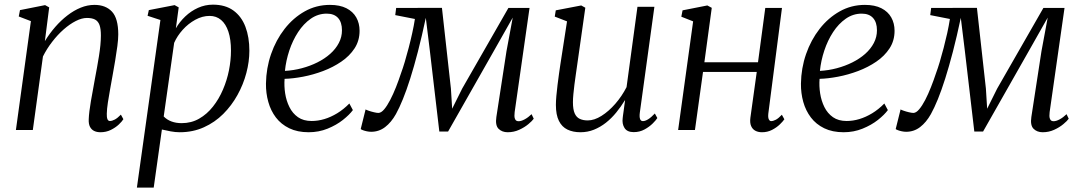

<svg xmlns="http://www.w3.org/2000/svg" viewBox="-20 -572 4768 845"><path d="M177.5 -391Q198 -424.5 223.2 -453.5Q248.5 -482.5 276.8 -504.2Q305 -526 335 -538.2Q365 -550.5 396 -550.5Q445 -550.5 472.8 -520.8Q500.5 -491 500.5 -420.5Q500.5 -399.5 496.5 -369Q492.5 -338.5 486.8 -304.8Q481 -271 475.5 -240Q470.5 -211.5 464.8 -180.5Q459 -149.5 454.8 -121Q450.5 -92.5 450 -71.5Q449.5 -56 452.8 -47.8Q456 -39.5 463.5 -39.5Q473.5 -39.5 485.5 -46Q497.5 -52.5 512 -67.5L523 -47.5Q517.5 -38 503 -24.2Q488.5 -10.5 467.8 -0.2Q447 10 422 10Q406 10 394.2 4.2Q382.5 -1.5 376 -14Q369.5 -26.5 370.5 -47.5Q371 -62 373.5 -82.8Q376 -103.5 380.2 -127.8Q384.5 -152 389.2 -177.5Q394 -203 398 -226.5Q402.5 -250 407 -275Q411.5 -300 415.5 -325Q419.5 -350 421.8 -373.2Q424 -396.5 424 -416Q424 -445 418 -461.8Q412 -478.5 398.5 -485.8Q385 -493 362.5 -493Q340 -493 313.5 -479.5Q287 -466 260.2 -442.5Q233.5 -419 209.8 -388.2Q186 -357.5 169 -323.5L124.5 0H50L116 -479L62.5 -499.5L68 -527.5L178.5 -549.5L196.5 -539.5Z M582.5 253.5 686 -484 629.5 -502.5 635 -527.5 748.5 -549.5 766.5 -539.5 754 -447.5Q770.5 -476 795.5 -499.8Q820.5 -523.5 851.5 -537.5Q882.5 -551.5 917 -551.5Q972 -551.5 1007.5 -525.5Q1043 -499.5 1060.2 -454Q1077.5 -408.5 1077.5 -348.5Q1077.5 -301 1064.2 -250.8Q1051 -200.5 1025.2 -154Q999.5 -107.5 962.5 -70.5Q925.5 -33.5 877.2 -11.8Q829 10 771 10Q752 10 731.5 6.2Q711 2.5 692.5 -2L656.5 253.5ZM700.5 -59.5Q714.5 -45 734.5 -37.5Q754.5 -30 779.5 -30Q822 -30 856.5 -49.8Q891 -69.5 917.2 -102.8Q943.5 -136 961.2 -177.5Q979 -219 987.8 -263.2Q996.5 -307.5 996.5 -349Q996.5 -398.5 985.2 -432.5Q974 -466.5 953 -484.2Q932 -502 902.5 -502Q870.5 -502 839.5 -485Q808.5 -468 784.2 -441Q760 -414 746.5 -383.5Z M1533 -87.5Q1518 -67 1489.2 -44.2Q1460.5 -21.5 1421.8 -5.8Q1383 10 1338.5 10Q1289 10 1253 -7.5Q1217 -25 1194.2 -55Q1171.5 -85 1160.8 -123.5Q1150 -162 1150.5 -204Q1151.5 -272 1173 -334Q1194.5 -396 1232.5 -444.8Q1270.5 -493.5 1321.2 -522Q1372 -550.5 1432 -550.5Q1475.5 -550.5 1504.5 -535.8Q1533.5 -521 1548 -495.2Q1562.5 -469.5 1562.5 -436.5Q1562.5 -393 1540.5 -359.2Q1518.5 -325.5 1482.2 -300.8Q1446 -276 1402.2 -259.5Q1358.5 -243 1314 -234.5Q1269.5 -226 1232.5 -225Q1230 -193.5 1235 -161Q1240 -128.5 1253.8 -100.8Q1267.5 -73 1291.5 -56.2Q1315.5 -39.5 1351.5 -39.5Q1379.5 -39.5 1407.8 -48Q1436 -56.5 1464 -73.5Q1492 -90.5 1517.5 -116.5ZM1418 -512Q1380 -512 1348 -489.8Q1316 -467.5 1292 -430.8Q1268 -394 1253.2 -349.5Q1238.5 -305 1234 -260Q1272 -262 1308.5 -271.8Q1345 -281.5 1377 -297.5Q1409 -313.5 1433.2 -335Q1457.5 -356.5 1471.2 -382.8Q1485 -409 1485 -438.5Q1485 -474 1467.8 -493Q1450.5 -512 1418 -512Z M2214.5 10Q2189.5 10 2174.2 -5.2Q2159 -20.5 2164.5 -57L2209 -346.5L2236.5 -494.5L2157 -354L1952 7H1913.5L1871.5 -351L1854 -493.5Q1836.5 -411 1819.2 -344.8Q1802 -278.5 1785.5 -226.5Q1769 -174.5 1753.2 -135.8Q1737.5 -97 1722.5 -70Q1702 -33.5 1675 -12.8Q1648 8 1613.5 8Q1605 8 1595 6Q1585 4 1577.2 1Q1569.5 -2 1567.5 -4L1589 -90.5Q1591.5 -88.5 1602.2 -84.8Q1613 -81 1625.8 -78Q1638.5 -75 1645 -75Q1657.5 -75 1670.8 -90.8Q1684 -106.5 1697.2 -132Q1710.5 -157.5 1722.8 -188.5Q1735 -219.5 1745 -250Q1753 -271.5 1761.5 -300Q1770 -328.5 1778.5 -361Q1787 -393.5 1794.2 -426.2Q1801.5 -459 1806 -488.5L1719.5 -505.5L1723.5 -537L1925 -537.5L1964.5 -182L1970 -93.5L2014 -182L2217.5 -537H2310.5L2245 -78.5Q2244 -71 2244 -61.5Q2244 -52 2248.2 -45.2Q2252.5 -38.5 2262.5 -38.5Q2274 -38.5 2289.2 -46.8Q2304.5 -55 2319.5 -69.5L2329 -49.5Q2322.5 -40 2305.5 -25.8Q2288.5 -11.5 2265 -0.8Q2241.5 10 2214.5 10Z M2534.5 10Q2501.5 10 2477.2 -1.8Q2453 -13.5 2439.8 -40Q2426.5 -66.5 2426.5 -110.5Q2426.5 -126 2428.5 -149.2Q2430.5 -172.5 2433.8 -198.8Q2437 -225 2440.5 -249.5Q2444 -274 2446.5 -290.5L2475.5 -478L2421.5 -499L2426 -526.5L2538 -548L2556 -538L2520 -284.5Q2517.5 -265.5 2514.2 -244Q2511 -222.5 2508.2 -200.5Q2505.5 -178.5 2503.5 -158.2Q2501.5 -138 2501.5 -122Q2501.5 -90.5 2509.2 -73Q2517 -55.5 2531.8 -48.8Q2546.5 -42 2566.5 -42Q2595.5 -42 2627.2 -62Q2659 -82 2688 -115.2Q2717 -148.5 2737.5 -188.5L2785.5 -542H2860L2796 -77Q2793.5 -58.5 2796.8 -48.8Q2800 -39 2809.5 -39Q2819.5 -39 2832.5 -47Q2845.5 -55 2862 -72.5L2873 -52.5Q2867.5 -43.5 2852.8 -28.8Q2838 -14 2816.5 -2.2Q2795 9.5 2769 9.5Q2740 9.5 2728.5 -8.8Q2717 -27 2720.5 -52.5Q2720.5 -55 2721.8 -63.8Q2723 -72.5 2724.8 -84.8Q2726.5 -97 2728 -109Q2729.5 -121 2731 -130L2730 -130.5Q2713 -102.5 2692.2 -77Q2671.5 -51.5 2646.8 -32Q2622 -12.5 2594 -1.2Q2566 10 2534.5 10Z M3361.5 -73Q3359.5 -55 3363.5 -47Q3367.5 -39 3373.5 -39Q3383 -39 3394.8 -45.2Q3406.5 -51.5 3421 -67L3432 -47Q3426 -38 3411.8 -24.2Q3397.5 -10.5 3377.5 -0.2Q3357.5 10 3333.5 10Q3317 10 3304.5 3.5Q3292 -3 3285.8 -17.2Q3279.5 -31.5 3282.5 -54L3310.5 -255.5H3074L3038.5 0H2964.5L3030.5 -478L2978.5 -498.5L2984 -526.5L3093 -548L3112.5 -537.5L3080 -298H3316L3348 -537H3421.5Z M3887.5 -87.5Q3872.5 -67 3843.8 -44.2Q3815 -21.5 3776.2 -5.8Q3737.5 10 3693 10Q3643.5 10 3607.5 -7.5Q3571.5 -25 3548.8 -55Q3526 -85 3515.2 -123.5Q3504.5 -162 3505 -204Q3506 -272 3527.5 -334Q3549 -396 3587 -444.8Q3625 -493.5 3675.8 -522Q3726.5 -550.5 3786.5 -550.5Q3830 -550.5 3859 -535.8Q3888 -521 3902.5 -495.2Q3917 -469.5 3917 -436.5Q3917 -393 3895 -359.2Q3873 -325.5 3836.8 -300.8Q3800.5 -276 3756.8 -259.5Q3713 -243 3668.5 -234.5Q3624 -226 3587 -225Q3584.5 -193.5 3589.5 -161Q3594.5 -128.5 3608.2 -100.8Q3622 -73 3646 -56.2Q3670 -39.5 3706 -39.5Q3734 -39.5 3762.2 -48Q3790.5 -56.5 3818.5 -73.5Q3846.5 -90.5 3872 -116.5ZM3772.5 -512Q3734.5 -512 3702.5 -489.8Q3670.5 -467.5 3646.5 -430.8Q3622.5 -394 3607.8 -349.5Q3593 -305 3588.5 -260Q3626.5 -262 3663 -271.8Q3699.5 -281.5 3731.5 -297.5Q3763.5 -313.5 3787.8 -335Q3812 -356.5 3825.8 -382.8Q3839.5 -409 3839.5 -438.5Q3839.5 -474 3822.2 -493Q3805 -512 3772.5 -512Z M4569 10Q4544 10 4528.8 -5.2Q4513.5 -20.5 4519 -57L4563.5 -346.5L4591 -494.5L4511.5 -354L4306.5 7H4268L4226 -351L4208.5 -493.5Q4191 -411 4173.8 -344.8Q4156.5 -278.5 4140 -226.5Q4123.5 -174.5 4107.8 -135.8Q4092 -97 4077 -70Q4056.5 -33.5 4029.5 -12.8Q4002.5 8 3968 8Q3959.5 8 3949.5 6Q3939.5 4 3931.8 1Q3924 -2 3922 -4L3943.5 -90.5Q3946 -88.5 3956.8 -84.8Q3967.5 -81 3980.2 -78Q3993 -75 3999.5 -75Q4012 -75 4025.2 -90.8Q4038.5 -106.5 4051.8 -132Q4065 -157.5 4077.2 -188.5Q4089.5 -219.5 4099.5 -250Q4107.5 -271.5 4116 -300Q4124.5 -328.5 4133 -361Q4141.5 -393.5 4148.8 -426.2Q4156 -459 4160.5 -488.5L4074 -505.5L4078 -537L4279.5 -537.5L4319 -182L4324.5 -93.5L4368.5 -182L4572 -537H4665L4599.5 -78.5Q4598.5 -71 4598.5 -61.5Q4598.5 -52 4602.8 -45.2Q4607 -38.5 4617 -38.5Q4628.5 -38.5 4643.8 -46.8Q4659 -55 4674 -69.5L4683.5 -49.5Q4677 -40 4660 -25.8Q4643 -11.5 4619.5 -0.8Q4596 10 4569 10Z"/></svg>

Font: Merriweather 60pt Light
Style: Italic
Weight: 300
Italic angle: -7.8°
Version: Version 2.101